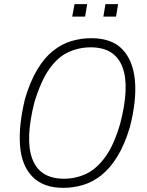

<svg xmlns="http://www.w3.org/2000/svg" viewBox="-20 -897 710 925"><path d="M285 8Q189 8 136.5 -45.5Q84 -99 76.5 -195.5Q69 -292 101 -423Q126 -506 160 -562.5Q194 -619 235.5 -652Q277 -685 323.5 -699Q370 -713 420 -713Q518 -713 569.5 -659.5Q621 -606 630 -509.5Q639 -413 605 -282Q580 -199 545 -142.5Q510 -86 468.5 -53Q427 -20 380.5 -6Q334 8 285 8ZM288 -36Q345 -36 395 -59.5Q445 -83 487 -140.5Q529 -198 559 -301Q606 -481 569.5 -575Q533 -669 417 -669Q360 -669 309 -645.5Q258 -622 217.5 -564.5Q177 -507 146 -405Q100 -225 136 -130.5Q172 -36 288 -36ZM478 -817 488 -877H549L539 -817ZM328 -817 339 -877H400L390 -817Z"/></svg>

Font: Nunito Sans 7pt Condensed ExtraLight
Style: Italic
Weight: 250
Width: 3
Italic angle: -9°
Designer: Vernon Adams
Foundry: Vernon Adams
Version: Version 3.101;gftools[0.9.27]